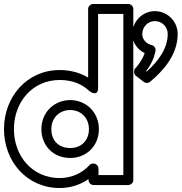

<svg xmlns="http://www.w3.org/2000/svg" viewBox="-22 -905 913 965"><path d="M48 -256C48 -394.4 143.3 -503 278 -503C341.4 -503 391.5 -482.3 428.5 -446.1C428.5 -446.1 471 -414.5 471 -464V-835H598V-25H473V-58C473 -73.1 458.7 -83 448 -83H446C438.9 -83 431.7 -79.5 427.5 -74.8C394 -37.8 340.5 -10 278 -10C143.2 -10 48 -117.7 48 -256ZM-2 -256C-2 -94.3 112.8 40 278 40C333.6 40 382.6 22.9 423 -4.9V0C423 10.7 432.9 25 448 25H623C633.7 25 648 15.1 648 0V-860C648 -870.7 638.1 -885 623 -885H446C435.3 -885 421 -875.1 421 -860V-515C381.3 -539.2 332.1 -553 278 -553C112.7 -553 -2 -417.6 -2 -256ZM655.9 -559.3C649.5 -547.7 651.1 -531.7 660.7 -524.2L700.7 -493.2C709.3 -486.5 722.8 -486.2 731.9 -493.7C796.5 -547 871 -628.5 871 -734C871 -797.7 819.7 -849 756 -849C693.8 -849 643 -797.5 643 -734C643 -690.4 669.4 -655.2 705.2 -638.1C690.7 -594.9 656.9 -560.3 655.9 -559.3ZM756 -799C792.3 -799 821 -770.3 821 -734C821 -660.1 771.1 -594.9 715.2 -545.2L712.2 -547.6C729.7 -570.3 751.2 -603.9 759.6 -649.5C762.1 -662.9 752.6 -675.5 740.8 -678.3C712.2 -685.1 693 -707.1 693 -734C693 -770.5 722.2 -799 756 -799ZM186 -256C186 -173.1 245.7 -111 331 -111C413.4 -111 475 -172.8 475 -256C475 -340.6 410.4 -402 331 -402C250.8 -402 186 -340.7 186 -256ZM236 -256C236 -313.3 277.2 -352 331 -352C383.6 -352 425 -313.4 425 -256C425 -199.2 386.6 -161 331 -161C272.3 -161 236 -198.9 236 -256Z"/></svg>

Font: Hussar Techniczny
Style: Bold 
Weight: 700
Foundry: Cannot Into Space Fonts
Version: Version 0.77